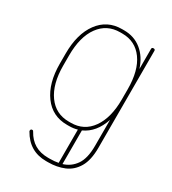

<svg xmlns="http://www.w3.org/2000/svg" viewBox="-173 -597 791 885"><g transform="rotate(30 222.5 -154.0)"><path d="M79 117Q78 116 78 113Q78 104 87 104Q92 104 94 109Q132 179 213 179H224Q248 179 268 175V-2Q248 4 224 4H213Q135 4 89.5 -58Q44 -120 44 -224V-278Q44 -382 89.5 -443.5Q135 -505 213 -505H224Q278 -505 317 -473.5Q356 -442 374 -386V-493Q374 -501 383 -501Q392 -501 392 -493V23Q392 89 369.5 127Q347 165 309 181Q271 197 224 197H213Q124 197 79 117ZM62 -278V-224Q62 -126 102.5 -69.5Q143 -13 213 -13H224Q294 -13 334 -69.5Q374 -126 374 -224V-278Q374 -377 334 -432.5Q294 -488 224 -488H213Q143 -488 102.5 -432.5Q62 -377 62 -278ZM374 23V-115Q348 -36 286 -8V171Q326 159 350 124.5Q374 90 374 23Z"/></g></svg>

Font: Libertine Sup Thin
Style: Regular
Weight: 100
Designer: Bastien Sozeau
Foundry: NBR — Bastien Sozeau
Version: Version 2.003; ttfautohint (v1.8.4.7-5d5b);gftools[0.9.33]